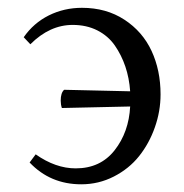

<svg xmlns="http://www.w3.org/2000/svg" viewBox="-20 -462 474 494"><path d="M71.8 -64.9Q123 -28.8 174.8 -28.8Q238.3 -28.8 274.9 -75.4Q311.5 -122.1 314.9 -188L139.2 -184.1Q136.2 -192.9 136.2 -203.1Q136.2 -223.1 145 -231L314.9 -227.1Q312.5 -261.2 302.5 -290.8Q292.5 -320.3 275.4 -345Q258.3 -369.6 230.5 -383.8Q202.6 -397.9 167 -397.9Q107.9 -397.9 58.1 -348.1L41 -366.2Q66.4 -402.8 105.7 -422.4Q145 -441.9 190.9 -441.9Q253.4 -441.9 300 -411.4Q346.7 -380.9 369.9 -331.1Q393.1 -281.2 393.1 -219.2Q393.1 -175.8 378.4 -134.3Q363.8 -92.8 337.9 -60.3Q312 -27.8 272.9 -7.8Q233.9 12.2 189 12.2Q109.4 12.2 56.2 -43.9Z"/></svg>

Font: Common Serif
Style: Regular
Weight: 400
Designer: Philipp H. Poll, Khaled Hosny
Foundry: Stefan Peev, Context Ltd.
Version: Version 1.026